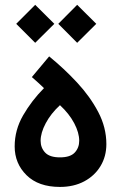

<svg xmlns="http://www.w3.org/2000/svg" viewBox="-20 -754 491 780"><path d="M45.9 -657.2 123 -734.4 200.7 -657.2 123 -580.1ZM216.8 -657.2 293.5 -734.4 371.1 -657.2 293.5 -580.1ZM223.6 5.4Q136.2 5.4 87.9 -42.2Q39.6 -89.8 39.6 -159.2Q39.6 -226.1 74 -285.6Q108.4 -345.2 158.7 -396Q134.8 -418.9 109.4 -440.9L179.7 -524.9Q239.7 -476.1 292.7 -419.2Q345.7 -362.3 378.9 -299.3Q412.1 -236.3 412.1 -168.5Q412.1 -118.7 388.4 -79.3Q364.7 -40 322.3 -17.3Q279.8 5.4 223.6 5.4ZM223.6 -114.7Q265.6 -114.7 283.7 -134.3Q301.8 -153.8 301.8 -182.1Q301.8 -214.8 281.5 -253.4Q261.2 -292 223.6 -326.7Q186.5 -292.5 165.8 -253.4Q145 -214.4 145 -182.1Q145 -153.8 163.3 -134.3Q181.6 -114.7 223.6 -114.7Z"/></svg>

Font: Estedad-FD SemiBold
Style: Regular
Weight: 600
Designer: Amin Abedi
Version: Version 7.3